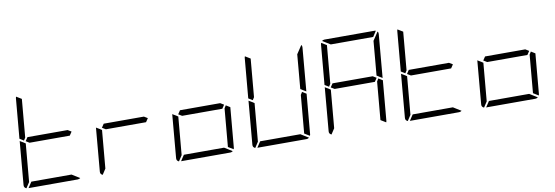

<svg xmlns="http://www.w3.org/2000/svg" viewBox="-67 -1512 5845 2023"><g transform="rotate(-10 2856.0 -500.0)"><path d="M181 -735 163 -531 145 -502 101 -529 139 -959Q139 -964 143 -972L199 -938ZM629 -469H405H199L161 -492L187 -531H411H617L655 -508ZM576 -62 660 -10Q647 0 632 0H364H105L146 -62H370ZM83 -2Q56 -13 59 -41L99 -500V-505L138 -482L150 -474L158 -469L140 -265L122 -62Z M1445 -469H1221H1015L977 -492L1003 -531H1227H1433L1471 -508ZM899 -2Q872 -13 875 -41L915 -500V-505L954 -482L966 -474L974 -469L956 -265L938 -62Z M2303 -498 2347 -471 2309 -41Q2309 -36 2305 -28L2249 -62L2267 -265L2285 -469ZM2261 -469H2037H1831L1793 -492L1819 -531H2043H2249L2287 -508ZM2208 -62 2292 -10Q2279 0 2264 0H1996H1737L1778 -62H2002ZM1715 -2Q1688 -13 1691 -41L1731 -500V-505L1770 -482L1782 -474L1790 -469L1772 -265L1754 -62Z M2629 -735 2611 -531 2593 -502 2549 -529 2587 -959Q2587 -964 2591 -972L2647 -938ZM3119 -498 3163 -471 3125 -41Q3125 -36 3121 -28L3065 -62L3083 -265L3101 -469ZM3205 -959 3165 -500V-495L3131 -515L3121 -522L3106 -531L3124 -735L3138 -897L3197 -986Q3207 -975 3205 -959ZM3024 -62 3108 -10Q3095 0 3080 0H2812H2553L2594 -62H2818ZM2531 -2Q2504 -13 2507 -41L2547 -500V-505L2586 -482L2598 -474L2606 -469L2588 -265L2570 -62Z M3445 -735 3427 -531 3409 -502 3365 -529 3403 -959Q3403 -964 3407 -972L3463 -938ZM3935 -498 3979 -471 3941 -41Q3941 -36 3937 -28L3881 -62L3899 -265L3917 -469ZM4021 -959 3981 -500V-495L3947 -515L3937 -522L3922 -531L3940 -735L3954 -897L4013 -986Q4023 -975 4021 -959ZM3893 -469H3669H3463L3425 -492L3451 -531H3675H3881L3919 -508ZM3504 -938 3420 -990Q3433 -1000 3448 -1000H3716H3984Q3993 -1000 3997 -998L3958 -938H3710ZM3347 -2Q3320 -13 3323 -41L3363 -500V-505L3402 -482L3414 -474L3422 -469L3404 -265L3386 -62Z M4261 -735 4243 -531 4225 -502 4181 -529 4219 -959Q4219 -964 4223 -972L4279 -938ZM4709 -469H4485H4279L4241 -492L4267 -531H4491H4697L4735 -508ZM4656 -62 4740 -10Q4727 0 4712 0H4444H4185L4226 -62H4450ZM4163 -2Q4136 -13 4139 -41L4179 -500V-505L4218 -482L4230 -474L4238 -469L4220 -265L4202 -62Z M5567 -498 5611 -471 5573 -41Q5573 -36 5569 -28L5513 -62L5531 -265L5549 -469ZM5525 -469H5301H5095L5057 -492L5083 -531H5307H5513L5551 -508ZM5472 -62 5556 -10Q5543 0 5528 0H5260H5001L5042 -62H5266ZM4979 -2Q4952 -13 4955 -41L4995 -500V-505L5034 -482L5046 -474L5054 -469L5036 -265L5018 -62Z"/></g></svg>

Font: DSEG7 Modern
Style: Light Italic
Weight: 300
Italic angle: -5°
Designer: Keshikan(Twitter:@keshinomi_88pro)
Version: Version 0.46